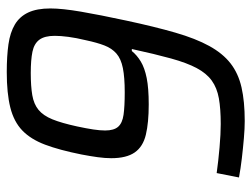

<svg xmlns="http://www.w3.org/2000/svg" viewBox="-108 -628 744 568"><g transform="rotate(-90 264.0 -344.0)"><path d="M190 8Q168 8 139 5.5Q110 3 80 -0.5Q50 -4 23 -9L36 -75Q72 -70 112 -66.5Q152 -63 181 -63Q226 -63 257 -68.5Q288 -74 309.5 -89.5Q331 -105 346.5 -134Q362 -163 375 -210Q388 -257 403 -326H397Q385 -311 366 -299.5Q347 -288 317 -282Q287 -276 239 -276Q185 -276 149.5 -284.5Q114 -293 97 -317.5Q80 -342 80 -387Q80 -405 83 -427Q86 -449 91 -475Q104 -540 120 -582.5Q136 -625 162 -650Q188 -675 230 -685.5Q272 -696 335 -696Q382 -696 417 -691Q452 -686 475.5 -672Q499 -658 511 -632.5Q523 -607 523 -567Q523 -532 513.5 -476.5Q504 -421 487 -342Q469 -258 451.5 -197.5Q434 -137 412 -97Q390 -57 360.5 -34Q331 -11 289.5 -1.5Q248 8 190 8ZM275 -347Q319 -347 346.5 -352.5Q374 -358 389.5 -371.5Q405 -385 413.5 -407Q422 -429 429 -462Q436 -491 439 -514Q442 -537 442 -554Q442 -584 430.5 -599.5Q419 -615 395 -620Q371 -625 332 -625Q293 -625 266.5 -620.5Q240 -616 223 -602Q206 -588 195 -561Q184 -534 174 -488Q168 -460 165 -440Q162 -420 162 -405Q162 -379 173 -366.5Q184 -354 208.5 -350.5Q233 -347 275 -347Z"/></g></svg>

Font: Saira SemiCondensed
Style: Italic
Weight: 400
Width: 4
Italic angle: -12°
Designer: Hector Gatti with collaboration of the Omnibus-Type team
Foundry: Omnibus-Type
Version: Version 1.101